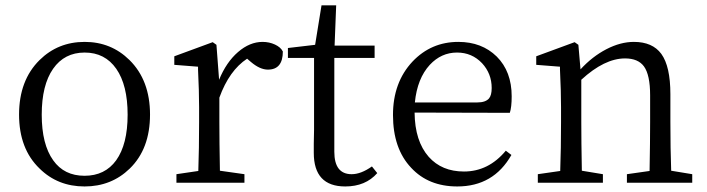

<svg xmlns="http://www.w3.org/2000/svg" viewBox="-20 -669 2588 703"><path d="M125 -51.8Q49.8 -124 49.8 -249.5Q49.8 -375 125 -449.2Q192.4 -515.6 290 -515.6Q386.7 -515.6 454.1 -449.2Q529.3 -375 529.3 -249.5Q529.3 -124 455.1 -51.8Q387.7 13.7 289.6 13.7Q191.4 13.7 125 -51.8ZM405.3 -82Q447.3 -140.6 447.3 -249Q447.3 -357.4 405.8 -417Q364.3 -476.6 290 -476.6Q215.8 -476.6 174.3 -417Q132.8 -357.4 132.8 -249Q132.8 -140.6 174.8 -82Q214.8 -25.4 289.6 -25.4Q364.3 -25.4 405.3 -82Z M626 0V-31.2L706.1 -43Q709 -125 709 -222.7V-276.4Q709 -334 705.1 -414.1Q705.1 -420.9 705.1 -424.8L618.2 -431.6V-462.9L758.8 -514.6L772.5 -504.9L782.2 -377Q808.6 -441.4 851.6 -478.5Q894.5 -515.6 941.4 -515.6Q965.8 -515.6 986.8 -505.9Q1007.8 -496.1 1015.6 -480.5Q1015.6 -414.1 960.9 -414.1Q931.6 -414.1 898.4 -442.4L884.8 -454.1Q819.3 -411.1 783.2 -311.5V-222.7Q783.2 -153.3 785.2 -43.9L875 -31.2V0Z M1244.1 13.7Q1128.9 13.7 1128.9 -109.4Q1128.9 -120.1 1128.9 -142.6Q1129.9 -172.9 1129.9 -194.3V-457H1034.2V-493.2L1133.8 -504.9L1157.2 -649.4H1210.9L1205.1 -502H1351.6V-457H1204.1V-113.3Q1204.1 -31.2 1267.6 -31.2Q1301.8 -31.2 1341.8 -59.6L1361.3 -35.2Q1318.4 13.7 1244.1 13.7Z M1654.3 13.7Q1548.8 13.7 1485.4 -54.7Q1418.9 -125 1418.9 -248Q1418.9 -367.2 1490.2 -443.4Q1558.6 -515.6 1658.2 -515.6Q1744.1 -515.6 1798.8 -461.9Q1853.5 -407.2 1853.5 -316.4Q1853.5 -276.4 1846.7 -255.9L1498 -256.8Q1499 -152.3 1549.8 -94.7Q1597.7 -41 1678.7 -41Q1768.6 -41 1832 -117.2L1852.5 -101.6Q1787.1 13.7 1654.3 13.7ZM1499 -293.9H1727.5Q1757.8 -293.9 1770.5 -308.6Q1780.3 -320.3 1780.3 -346.7Q1780.3 -399.4 1745.1 -437.5Q1708 -476.6 1653.3 -476.6Q1595.7 -476.6 1553.7 -431.6Q1507.8 -381.8 1499 -293.9Z M1949.2 0V-31.2L2031.2 -43Q2034.2 -125 2034.2 -222.7V-276.4Q2034.2 -334 2030.3 -415Q2030.3 -421.9 2030.3 -424.8L1943.4 -431.6V-462.9L2084 -514.6L2097.7 -504.9L2105.5 -415Q2148.4 -461.9 2200.2 -488.8Q2252 -515.6 2300.8 -515.6Q2369.1 -515.6 2401.4 -471.7Q2434.6 -425.8 2434.6 -324.2V-222.7Q2434.6 -125 2437.5 -43.9L2514.6 -31.2V0H2275.4V-31.2L2358.4 -43Q2360.4 -150.4 2360.4 -222.7V-320.3Q2360.4 -394.5 2337.9 -425.8Q2316.4 -455.1 2268.6 -455.1Q2193.4 -455.1 2108.4 -377V-222.7Q2108.4 -151.4 2110.4 -43.9L2187.5 -31.2V0Z"/></svg>

Font: Bpmf Zihi Only R
Style: R
Weight: 400
Foundry: But Ko
Version: Version 1.320